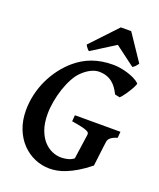

<svg xmlns="http://www.w3.org/2000/svg" viewBox="-154 -927 858 1037"><g transform="rotate(20 274.5 -408.5)"><path d="M546.4 -267.1Q520 -259.3 508.3 -248.8Q496.6 -238.3 495.1 -227.1Q493.2 -213.9 490.5 -193.4Q487.8 -172.9 485.4 -151.1Q482.9 -129.4 480.5 -110.6Q478 -91.8 477.1 -82.5Q439.9 -52.7 408.2 -33.9Q376.5 -15.1 349.4 -4.2Q322.3 6.8 299.1 11Q275.9 15.1 256.3 15.1Q211.4 15.1 170.7 -2.4Q129.9 -20 98.4 -52.7Q66.9 -85.4 48.3 -132.6Q29.8 -179.7 29.8 -238.3Q29.8 -284.7 40.3 -329.8Q50.8 -375 70.1 -415.8Q89.4 -456.5 116.2 -491.9Q143.1 -527.3 175.3 -554.7Q195.8 -572.3 219 -586.2Q242.2 -600.1 268.6 -609.9Q294.9 -619.6 325.4 -624.8Q356 -629.9 391.1 -629.9Q408.2 -629.9 429.7 -626.5Q451.2 -623 472.4 -616.7Q493.7 -610.4 512.7 -601.1Q531.7 -591.8 544.4 -580.1Q546.4 -578.1 543.7 -570.8Q541 -563.5 535.6 -553.2Q530.3 -543 522.7 -531Q515.1 -519 507.6 -508.1Q500 -497.1 492.9 -488.5Q485.8 -480 481.4 -476.1L453.1 -482.4Q444.3 -500.5 433.3 -516.1Q422.4 -531.7 407.7 -543.5Q393.1 -555.2 374 -561.8Q355 -568.4 330.6 -568.4Q309.1 -568.4 284.9 -556.6Q260.7 -544.9 236.3 -521.5Q217.3 -503.4 200.7 -472.9Q184.1 -442.4 172.1 -406.2Q160.2 -370.1 153.3 -331.8Q146.5 -293.5 146.5 -259.3Q146.5 -207 159.9 -169.7Q173.3 -132.3 194.8 -108.6Q216.3 -85 242.4 -73.7Q268.6 -62.5 294.4 -62.5Q311 -62.5 330.3 -66.7Q349.6 -70.8 366.7 -83.5L387.2 -227.1Q387.7 -231.9 385.7 -236.8Q383.8 -241.7 373.5 -246.6Q363.3 -251.5 342.3 -256.3Q321.3 -261.2 284.7 -267.1L287.6 -302.7H549.3ZM519 -683.1Q512.2 -673.3 504.9 -665.5Q497.6 -657.7 489.7 -653.8L375.5 -739.3L240.2 -653.8Q235.8 -656.7 228.8 -665Q221.7 -673.3 216.8 -683.1L358.4 -833.5H418Z"/></g></svg>

Font: Gentium Basic
Style: Bold Italic
Weight: 700
Italic angle: -8°
Designer: J. Victor Gaultney and Annie Olsen
Foundry: SIL International
Version: Version 1.102; 2013; Maintenance release